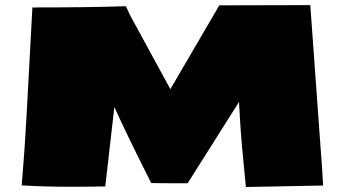

<svg xmlns="http://www.w3.org/2000/svg" viewBox="-20 -731 1352 755"><path d="M1250.5 -1.5 946.8 4.4Q928.2 -181.6 924.3 -252.9L919.9 -330.1L717.8 -10.3Q592.8 -10.3 574.7 -11.2Q477.1 -204.6 429.7 -310.1L394 2Q344.7 3.4 251.7 3.4Q158.7 3.4 65.4 -2L71.8 -84.5Q79.6 -165 107.4 -701.7H109.9Q325.2 -701.7 475.1 -706.5L492.7 -668.9L649.9 -380.4L842.3 -710L1200.2 -710.9Q1203.6 -659.2 1231 -283.2L1247.1 -61.5Z"/></svg>

Font: Seymour One
Style: Book
Weight: 400
Designer: vernon adams
Foundry: vernon adams
Version: Version 1.000; ttfautohint (v0.93) -l 8 -r 50 -G 200 -x 0 -w